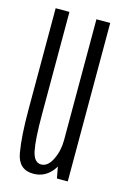

<svg xmlns="http://www.w3.org/2000/svg" viewBox="-98 -646 457 700"><g transform="rotate(15 130.5 -296.0)"><path d="M188 0H229V-598H177V-60ZM75 -598.5H23V-214.5Q23 -115.5 33.5 -55Q44 5.5 100 5.5Q146.5 5.5 174.8 -34.8Q203 -75 203 -124.5L177 -141.5Q177 -101.5 160.5 -68Q144 -34.5 119 -34.5Q92 -34.5 83.5 -76Q75 -117.5 75 -212.5Z"/></g></svg>

Font: Anybody ExtraCondensed Light
Style: Regular
Weight: 300
Width: 2
Version: Version 1.113;gftools[0.9.25]